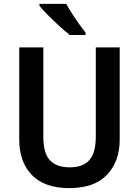

<svg xmlns="http://www.w3.org/2000/svg" viewBox="-20 -1009 716 988"><path d="M596 -291Q596 -179 531 -110Q466 -41 336 -41Q210 -41 144.5 -108Q79 -175 79 -292V-765H203V-305Q203 -220 237 -184Q271 -148 339 -148Q409 -148 441 -186.5Q473 -225 473 -306V-765H596ZM321 -989Q333 -967 350.5 -939.5Q368 -912 387 -885.5Q406 -859 420 -841V-829H339Q317 -846 286 -874.5Q255 -903 226.5 -931.5Q198 -960 183 -979V-989Z"/></svg>

Font: Noto Sans Tamil UI SemiCondensed SemiBold
Style: Regular
Weight: 600
Width: 4
Designer: Jelle Bosma - Monotype Design Team
Foundry: Monotype Imaging Inc.
Version: Version 2.004; ttfautohint (v1.8.4.7-5d5b)